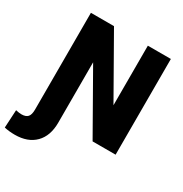

<svg xmlns="http://www.w3.org/2000/svg" viewBox="-207 -866 1175 1235"><g transform="rotate(30 380.0 -249.0)"><path d="M704.6 0H533.7L282.2 -442.4V5.9Q282.2 104.5 228.3 158.9Q174.3 213.4 78.1 213.4Q35.6 213.4 0 205.1L7.3 72.3Q31.7 78.1 50.3 78.1Q81.5 78.1 96.2 62.3Q110.8 46.4 110.8 7.3V-710.9H282.2L533.7 -268.6V-710.9H704.6Z"/></g></svg>

Font: Roboto Black
Style: Regular
Weight: 900
Designer: Google
Version: Version 2.134; 2016